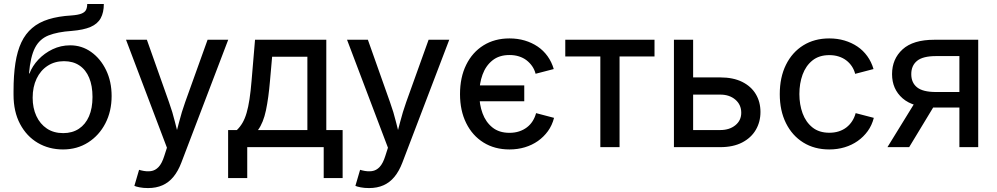

<svg xmlns="http://www.w3.org/2000/svg" viewBox="-20 -748 5067 976"><path d="M300.3 11.7Q229 11.7 172.1 -21.7Q115.2 -55.2 82 -117.7Q48.8 -180.2 48.8 -266.6V-284.7Q48.8 -365.7 58.3 -427.2Q67.9 -488.8 88.6 -532.7Q109.4 -576.7 143.6 -605.7Q177.7 -634.8 227.1 -650.1Q276.4 -665.5 342.8 -669.4Q376.5 -671.9 393.8 -678.7Q411.1 -685.5 417.2 -697.5Q423.3 -709.5 423.3 -727.5H507.8Q507.8 -684.6 491.9 -655.5Q476.1 -626.5 440.4 -611.1Q404.8 -595.7 344.2 -590.8Q272 -585.9 226.6 -567.9Q181.2 -549.8 158 -505.1Q134.8 -460.4 127.4 -374.5H129.9Q144.5 -412.6 175 -445.1Q205.6 -477.5 247.3 -497.6Q289.1 -517.6 336.9 -517.6Q396 -517.6 443.6 -483.6Q491.2 -449.7 519.3 -391.6Q547.4 -333.5 547.4 -259.8Q547.4 -182.1 515.6 -120.8Q483.9 -59.6 428 -23.9Q372.1 11.7 300.3 11.7ZM301.3 -71.3Q347.7 -71.3 381.1 -93.5Q414.6 -115.7 432.4 -156.7Q450.2 -197.8 450.2 -254.9Q450.2 -312 433.3 -352.5Q416.5 -393.1 384 -415Q351.6 -437 305.2 -437Q258.3 -437 222.2 -413.6Q186 -390.1 166 -348.1Q146 -306.2 146 -251Q146 -199.2 164.8 -158.4Q183.6 -117.7 218.3 -94.5Q252.9 -71.3 301.3 -71.3Z M663.1 196.8 687 115.2 697.8 118.2Q725.1 125 747.3 121.8Q769.5 118.7 786.4 100.6Q803.2 82.5 814.9 45.4L828.6 2.9L620.6 -545.9H726.6L838.9 -229Q857.4 -177.7 869.6 -127.2Q881.8 -76.7 896 -27.8H863.3Q877.4 -76.7 890.4 -127.4Q903.3 -178.2 921.4 -229L1035.2 -545.9H1140.1L901.9 78.6Q885.3 122.1 861.6 150.9Q837.9 179.7 805.9 193.8Q773.9 208 732.4 208Q708 208 689.7 204.3Q671.4 200.7 663.1 196.8Z M1139.6 157.2V-86.9H1184.1Q1200.7 -103 1212.9 -124Q1225.1 -145 1233.6 -174.3Q1242.2 -203.6 1248.3 -243.7Q1254.4 -283.7 1258.8 -337.4L1276.4 -545.9H1638.7V-86.9H1721.7V157.2H1625.5V0H1236.8V157.2ZM1291.5 -86.9H1542.5V-459.5H1363.3L1352.5 -337.4Q1345.2 -250.5 1332 -187.5Q1318.8 -124.5 1291.5 -86.9Z M1786.6 196.8 1810.5 115.2 1821.3 118.2Q1848.6 125 1870.8 121.8Q1893.1 118.7 1909.9 100.6Q1926.8 82.5 1938.5 45.4L1952.1 2.9L1744.1 -545.9H1850.1L1962.4 -229Q1981 -177.7 1993.2 -127.2Q2005.4 -76.7 2019.5 -27.8H1986.8Q2001 -76.7 2013.9 -127.4Q2026.9 -178.2 2044.9 -229L2158.7 -545.9H2263.7L2025.4 78.6Q2008.8 122.1 1985.1 150.9Q1961.4 179.7 1929.4 193.8Q1897.5 208 1856 208Q1831.5 208 1813.2 204.3Q1794.9 200.7 1786.6 196.8Z M2569.8 11.7Q2494.6 11.7 2438 -23.4Q2381.3 -58.6 2349.9 -122.1Q2318.4 -185.5 2318.4 -269.5Q2318.4 -355 2349.9 -418.7Q2381.3 -482.4 2438 -517.6Q2494.6 -552.7 2569.8 -552.7Q2611.3 -552.7 2647.5 -542Q2683.6 -531.2 2712.9 -511.5Q2742.2 -491.7 2763.2 -462.6Q2784.2 -433.6 2794.9 -397L2702.6 -373Q2697.3 -394 2685.3 -411.4Q2673.3 -428.7 2656.5 -441.7Q2639.6 -454.6 2617.9 -461.4Q2596.2 -468.3 2569.8 -468.3Q2517.1 -468.3 2483.2 -440.9Q2449.2 -413.6 2432.9 -368.7Q2416.5 -323.7 2416.5 -270Q2416.5 -216.8 2432.9 -172.1Q2449.2 -127.4 2483.2 -100.1Q2517.1 -72.8 2569.8 -72.8Q2596.7 -72.8 2618.9 -80.1Q2641.1 -87.4 2658.4 -100.6Q2675.8 -113.8 2687.5 -132.3Q2699.2 -150.9 2705.1 -172.9L2796.4 -148.9Q2786.6 -110.8 2765.4 -81.5Q2744.1 -52.2 2714.4 -31.2Q2684.6 -10.3 2647.9 0.7Q2611.3 11.7 2569.8 11.7ZM2403.8 -233.4V-314H2645V-233.4Z M3031.7 0V-460.9H2853.5V-545.9H3307.1V-460.9H3129.4V0Z M3483.4 -354.5H3641.1Q3707 -354.5 3752.7 -331.8Q3798.3 -309.1 3822 -269.5Q3845.7 -230 3845.7 -178.7Q3845.7 -128.4 3822 -87.9Q3798.3 -47.4 3752.7 -23.7Q3707 0 3641.1 0H3405.8V-545.9H3503.4V-86.9H3641.1Q3688 -86.9 3718 -111.3Q3748 -135.7 3748 -174.8Q3748 -215.8 3718 -241.5Q3688 -267.1 3641.1 -267.1H3483.4Z M4195.3 11.7Q4120.1 11.7 4063.5 -23.4Q4006.8 -58.6 3975.3 -122.1Q3943.8 -185.5 3943.8 -269.5Q3943.8 -355 3975.3 -418.7Q4006.8 -482.4 4063.5 -517.6Q4120.1 -552.7 4195.3 -552.7Q4236.8 -552.7 4272.9 -542Q4309.1 -531.2 4338.4 -511.5Q4367.7 -491.7 4388.7 -462.6Q4409.7 -433.6 4420.4 -397L4327.1 -372.6Q4321.8 -393.6 4310.1 -411.1Q4298.3 -428.7 4281.5 -441.4Q4264.6 -454.1 4243.2 -460.9Q4221.7 -467.8 4195.8 -467.8Q4143.6 -467.8 4109.9 -440.7Q4076.2 -413.6 4059.8 -368.7Q4043.5 -323.7 4043.5 -270Q4043.5 -216.8 4059.8 -172.1Q4076.2 -127.4 4109.9 -100.3Q4143.6 -73.2 4195.8 -73.2Q4222.2 -73.2 4244.1 -80.3Q4266.1 -87.4 4283.2 -100.8Q4300.3 -114.3 4312 -132.6Q4323.7 -150.9 4329.6 -172.9L4421.9 -148.9Q4412.1 -110.8 4390.9 -81.5Q4369.6 -52.2 4339.8 -31.2Q4310.1 -10.3 4273.4 0.7Q4236.8 11.7 4195.3 11.7Z M4952.6 0H4856.9V-462.9H4738.3Q4671.4 -462.9 4641.8 -438.7Q4612.3 -414.6 4612.3 -371.1Q4612.3 -327.6 4641.8 -304Q4671.4 -280.3 4737.8 -280.3H4897.5V-201.2H4730.5Q4622.1 -201.2 4568.4 -248Q4514.6 -294.9 4514.6 -371.1Q4514.6 -448.2 4568.1 -497.1Q4621.6 -545.9 4729.5 -545.9H4952.6ZM4601.6 0H4491.2L4643.6 -247.6H4751.5Z"/></svg>

Font: Inter Cardless
Style: Regular
Weight: 400
Designer: Rasmus Andersson
Foundry: rsms
Version: Version 4.001;git-9221beed3